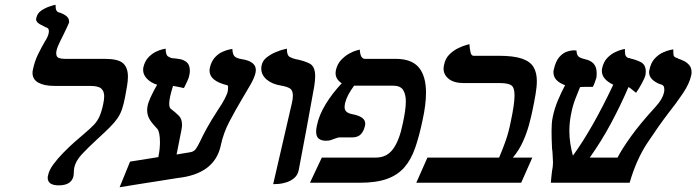

<svg xmlns="http://www.w3.org/2000/svg" viewBox="-20 -770 2934 809"><path d="M218 -556Q217 -553 217 -550Q217 -547 217 -545Q217 -530 227.5 -526Q238 -522 254 -522H422Q478 -522 498.5 -503.5Q519 -485 519 -447Q519 -430 515.5 -408.5Q512 -387 507 -361Q501 -330 494 -309.5Q487 -289 475 -271.5Q463 -254 442.5 -233.5Q422 -213 387 -181Q350 -147 324.5 -119.5Q299 -92 293 -64Q292 -57 291.5 -52.5Q291 -48 291 -44Q291 -40 290.5 -35.5Q290 -31 290 -29Q281 11 228 11Q181 11 181 -21Q181 -24 181.5 -27Q182 -30 183 -33Q187 -53 204.5 -77Q222 -101 246 -125.5Q270 -150 293.5 -171Q317 -192 333 -205Q360 -228 375 -243.5Q390 -259 399 -279Q408 -299 415 -332Q417 -341 418 -349.5Q419 -358 419 -365Q419 -385 407 -396.5Q395 -408 360 -408H209Q167 -408 142 -421.5Q117 -435 117 -463Q117 -467 117.5 -470.5Q118 -474 119 -478Q126 -512 140.5 -541.5Q155 -571 169 -595Q174 -602 179 -612.5Q184 -623 185 -630Q186 -633 186 -638Q186 -647 182 -650.5Q178 -654 173 -655Q162 -660 147 -668.5Q132 -677 132 -690Q132 -691 132.5 -692Q133 -693 133 -694Q137 -714 154 -725.5Q171 -737 189.5 -743Q208 -749 214 -750Q214 -731 218 -725.5Q222 -720 224 -719Q241 -715 256 -705Q271 -695 271 -680V-675Q271 -674 263 -656.5Q255 -639 246 -621Q237 -603 234 -597Q230 -589 225 -577.5Q220 -566 218 -556Z M778 -128Q796 -130 804.5 -141.5Q813 -153 825 -178Q833 -196 850.5 -228Q868 -260 899 -308Q917 -334 927 -354Q937 -374 939 -382Q940 -388 940.5 -392.5Q941 -397 941 -401Q941 -411 937 -411Q863 -429 863 -472Q863 -479 864 -483Q870 -511 885 -527.5Q900 -544 917 -551.5Q934 -559 946.5 -561.5Q959 -564 959 -564Q960 -542 967.5 -533.5Q975 -525 997 -521Q1058 -512 1058 -475Q1058 -473 1057.5 -470Q1057 -467 1057 -465Q1053 -444 1035.5 -413.5Q1018 -383 997 -348Q972 -306 946.5 -257.5Q921 -209 910 -156Q884 -37 729 -20Q693 -14 650 -7.5Q607 -1 564 6Q521 13 484 19L528 -89L647 -108Q651 -126 652.5 -142Q654 -158 654 -171Q654 -192 651 -206.5Q648 -221 643 -227Q624 -246 612 -264.5Q600 -283 600 -306Q600 -311 600.5 -315Q601 -319 602 -324Q604 -337 615 -361Q626 -385 642 -413Q616 -421 599.5 -438Q583 -455 583 -476Q583 -482 584 -486Q590 -512 605 -528Q620 -544 637 -552Q654 -560 666 -562.5Q678 -565 678 -565Q678 -538 688.5 -532Q699 -526 704 -525Q720 -524 737.5 -521Q755 -518 767.5 -507Q780 -496 780 -471Q780 -462 777 -450Q776 -443 768.5 -426.5Q761 -410 755 -399Q738 -403 726 -405Q714 -407 709 -408Q702 -386 697 -364Q695 -355 694 -347Q693 -339 693 -333Q693 -318 699 -312Q720 -296 733.5 -282.5Q747 -269 747 -244Q747 -234 744 -220L724 -119Q738 -121 751 -123.5Q764 -126 778 -128Z M1131 6 1210 -336Q1214 -353 1214 -367Q1214 -390 1201.5 -397.5Q1189 -405 1166 -409Q1127 -415 1104 -434.5Q1081 -454 1081 -480Q1081 -483 1081 -486.5Q1081 -490 1082 -493Q1086 -514 1103 -527.5Q1120 -541 1140 -549.5Q1160 -558 1174.5 -561.5Q1189 -565 1189 -565V-561Q1189 -536 1202 -529.5Q1215 -523 1225 -521Q1262 -514 1285 -502Q1308 -490 1308 -449Q1308 -440 1307 -429.5Q1306 -419 1304 -406Q1288 -318 1272 -230Q1256 -142 1239 -55Q1235 -33 1220.5 -20.5Q1206 -8 1187.5 -2Q1169 4 1153.5 5Q1138 6 1131 6Z M1472 -409Q1458 -390 1448.5 -372.5Q1439 -355 1434 -336Q1433 -331 1432.5 -326.5Q1432 -322 1432 -318Q1432 -295 1464 -289Q1519 -279 1519 -249Q1519 -247 1518.5 -245Q1518 -243 1518 -241Q1514 -220 1501.5 -205.5Q1489 -191 1463 -191H1408Q1406 -191 1400.5 -189Q1395 -187 1388 -185Q1381 -182 1373.5 -179.5Q1366 -177 1352 -177Q1335 -177 1323.5 -185.5Q1312 -194 1312 -216Q1312 -225 1315 -240Q1324 -285 1352.5 -331.5Q1381 -378 1420 -419Q1394 -436 1394 -462Q1394 -464 1394.5 -467Q1395 -470 1395 -473Q1401 -500 1417 -517Q1433 -534 1451 -544Q1469 -554 1482.5 -557.5Q1496 -561 1496 -561Q1498 -522 1518 -522H1648Q1714 -522 1744.5 -486Q1775 -450 1775 -379Q1775 -355 1771.5 -326.5Q1768 -298 1761 -266Q1747 -198 1729.5 -147.5Q1712 -97 1683.5 -64.5Q1655 -32 1610 -16Q1565 0 1496 0H1286L1336 -106H1564Q1610 -106 1636.5 -142.5Q1663 -179 1677 -249Q1683 -276 1686.5 -300Q1690 -324 1690 -343Q1690 -373 1678.5 -391Q1667 -409 1636 -409Z M2081 -535Q2144 -535 2179 -523Q2214 -511 2228 -487.5Q2242 -464 2242 -429Q2242 -404 2236.5 -372Q2231 -340 2223 -302Q2218 -277 2208.5 -242.5Q2199 -208 2183 -172.5Q2167 -137 2141 -106H2223L2176 0H1734L1781 -106H2083Q2096 -136 2109.5 -173.5Q2123 -211 2132 -257Q2148 -331 2148 -368Q2148 -403 2133 -411.5Q2118 -420 2086 -420H1934Q1893 -420 1871 -437.5Q1849 -455 1849 -481Q1849 -485 1849.5 -488.5Q1850 -492 1851 -496Q1856 -523 1873 -540Q1890 -557 1909.5 -566.5Q1929 -576 1943.5 -580Q1958 -584 1958 -584Q1959 -565 1962.5 -550Q1966 -535 1975 -535Z M2892 -451Q2885 -418 2858 -377.5Q2831 -337 2796 -293Q2754 -238 2707.5 -167.5Q2661 -97 2633 0H2301Q2302 -16 2303.5 -27.5Q2305 -39 2306 -49Q2308 -59 2309 -67.5Q2310 -76 2310 -83V-88Q2309 -104 2308.5 -118Q2308 -132 2306 -145Q2305 -165 2304.5 -183.5Q2304 -202 2304 -218Q2304 -234 2305 -248.5Q2306 -263 2309 -277Q2316 -312 2330.5 -346.5Q2345 -381 2361 -411Q2312 -429 2312 -465Q2312 -467 2312 -470Q2312 -473 2313 -475Q2321 -512 2336.5 -529.5Q2352 -547 2369 -552.5Q2386 -558 2397 -558Q2402 -558 2405.5 -557.5Q2409 -557 2409 -557Q2410 -540 2416.5 -533Q2423 -526 2443 -521Q2494 -511 2494 -464Q2494 -460 2494 -454.5Q2494 -449 2493 -443Q2491 -436 2486.5 -423.5Q2482 -411 2478 -404Q2467 -404 2449.5 -404Q2432 -404 2425 -403H2424Q2414 -379 2403.5 -351.5Q2393 -324 2387 -293Q2383 -274 2381 -255.5Q2379 -237 2379 -219Q2379 -192 2383 -165.5Q2387 -139 2394 -114Q2436 -172 2478.5 -247Q2521 -322 2564 -413Q2516 -436 2516 -471Q2516 -478 2517 -482Q2523 -509 2538 -525Q2553 -541 2570.5 -549.5Q2588 -558 2600.5 -561Q2613 -564 2613 -564Q2613 -538 2617.5 -533Q2622 -528 2626 -526Q2628 -526 2630.5 -525.5Q2633 -525 2634 -525Q2635 -524 2636 -523.5Q2637 -523 2638 -523Q2658 -519 2679.5 -508.5Q2701 -498 2701 -468Q2701 -464 2700.5 -460Q2700 -456 2699 -451Q2697 -442 2684 -418Q2671 -394 2660 -379Q2643 -393 2637 -397.5Q2631 -402 2628 -403Q2595 -326 2554.5 -250.5Q2514 -175 2465 -106H2582Q2600 -141 2638.5 -195Q2677 -249 2744 -322Q2772 -353 2778 -381Q2779 -385 2779 -388Q2779 -391 2779 -393Q2779 -406 2773.5 -410Q2768 -414 2764 -415V-414Q2715 -433 2715 -465Q2715 -471 2716 -474Q2722 -505 2738 -522.5Q2754 -540 2772.5 -548.5Q2791 -557 2804 -559.5Q2817 -562 2817 -562V-551Q2817 -536 2820.5 -532.5Q2824 -529 2828 -527Q2835 -526 2837 -524H2835Q2835 -524 2835.5 -523.5Q2836 -523 2837 -523Q2847 -520 2860 -514Q2873 -508 2883.5 -496.5Q2894 -485 2894 -465Q2894 -461 2893.5 -458Q2893 -455 2892 -451Z"/></svg>

Font: Libertinus Serif Semibold Italic
Style: Regular
Weight: 600
Italic angle: -11.5°
Designer: Philipp H. Poll, Khaled Hosny
Foundry: Caleb Maclennan
Version: Version 7.051;RELEASE